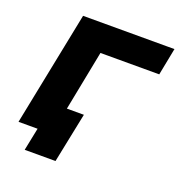

<svg xmlns="http://www.w3.org/2000/svg" viewBox="-119 -640 797 849"><g transform="rotate(20 279.5 -215.5)"><path d="M21 0 129 -538H559L534 -410H222L264 -444L177 0ZM89 107 118 -36 145 0H21L47 -128H282L234 107Z"/></g></svg>

Font: MOST Montserrat
Style: Bold Italic
Weight: 700
Italic angle: -11.3°
Designer: Julieta Ulanovsky
Foundry: Julieta Ulanovsky
Version: Version 8.000;March 11, 2024;FontCreator 15.0.0.2926 64-bit